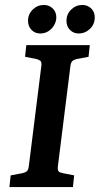

<svg xmlns="http://www.w3.org/2000/svg" viewBox="-20 -754 402 774"><path d="M18 0 23 -47 71 -56Q83 -59 88.5 -64Q94 -69 96 -83L147 -491Q148 -504 143 -508.5Q138 -513 127 -516L81 -525L86 -572H342L337 -525L289 -516Q277 -513 271.5 -507.5Q266 -502 264 -489L213 -81Q212 -68 216.5 -63Q221 -58 233 -56L279 -47L274 0ZM297 -619Q276 -619 262 -633.5Q248 -648 248 -670Q248 -697 267 -715.5Q286 -734 312 -734Q333 -734 347.5 -720Q362 -706 362 -684Q362 -656 342.5 -637.5Q323 -619 297 -619ZM142 -619Q121 -619 107 -633.5Q93 -648 93 -670Q93 -697 112 -715.5Q131 -734 157 -734Q178 -734 192.5 -720Q207 -706 207 -684Q207 -668 198.5 -653Q190 -638 175.5 -628.5Q161 -619 142 -619Z"/></svg>

Font: Yrsa SemiBold
Style: Italic
Weight: 600
Italic angle: -7.10001°
Version: Version 2.004